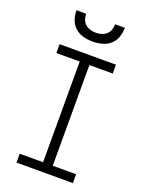

<svg xmlns="http://www.w3.org/2000/svg" viewBox="-174 -1037 848 1120"><g transform="rotate(20 250.0 -477.5)"><path d="M75 0V-55H220V-680H75V-735H425V-680H280V-55H425V0ZM250 -815Q221 -815 192 -822.5Q163 -830 141 -849.5Q119 -869 109.5 -897.5Q100 -926 100 -955H160Q160 -937 166 -920Q172 -903 185 -891.5Q198 -880 215 -875Q232 -870 250 -870Q268 -870 285 -875Q302 -880 315 -891.5Q328 -903 334 -920Q340 -937 340 -955H400Q400 -926 390.5 -897.5Q381 -869 359 -849.5Q337 -830 308 -822.5Q279 -815 250 -815Z"/></g></svg>

Font: Iosevka SS04 Light
Style: Regular
Weight: 300
Monospace: yes
Designer: Belleve Invis
Foundry: Belleve Invis
Version: Version 19.0.0; ttfautohint (v1.8.4)